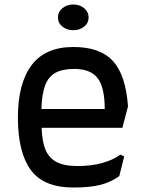

<svg xmlns="http://www.w3.org/2000/svg" viewBox="-20 -826 642 858"><path d="M60 -301Q60 -453 121 -534.5Q182 -616 308 -616Q427 -616 484.5 -553.5Q542 -491 552 -351L527 -255H166Q168 -193 183.5 -156.5Q199 -120 233 -102Q267 -84 327 -84Q388 -84 436.5 -97.5Q485 -111 518 -135L535 -127L513 -39Q476 -12 429 0Q382 12 308 12Q175 12 117.5 -66.5Q60 -145 60 -301ZM448 -339Q448 -435 416.5 -476.5Q385 -518 312 -518Q259 -518 227.5 -500.5Q196 -483 181.5 -444Q167 -405 165 -339ZM239 -748Q239 -773 259 -789.5Q279 -806 307 -806Q336 -806 356 -789.5Q376 -773 376 -748Q376 -723 356 -707Q336 -691 307 -691Q279 -691 259 -707Q239 -723 239 -748Z"/></svg>

Font: Farro
Style: Regular
Weight: 400
Designer: Aceler Chua
Foundry: Grayscale Limited
Version: Version 1.101